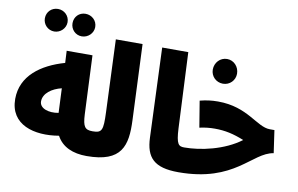

<svg xmlns="http://www.w3.org/2000/svg" viewBox="-88 -1053 1898 1224"><g transform="rotate(10 861.5 -441.0)"><path d="M373 -741C414 -741 448 -774 448 -814C448 -856 414 -887 373 -887C332 -887 301 -856 301 -814C301 -774 332 -741 373 -741ZM195 -741C235 -741 269 -774 269 -814C269 -856 235 -887 195 -887C154 -887 122 -856 122 -814C122 -774 154 -741 195 -741ZM536 5C587 5 621 -27 621 -78C621 -120 595 -157 546 -157C497 -157 483 -175 479 -254L462 -634H295L299 -556C148 -513 25 -425 25 -275C25 -108 183 -65 341 -92C377 -24 448 5 536 5ZM190 -288C190 -340 243 -378 306 -393L313 -235C249 -223 190 -243 190 -288Z M536 5C765 5 792 -108 785 -270L764 -760H591L610 -292C615 -174 607 -157 546 -157Z M1130 5C1182 5 1215 -27 1215 -78C1215 -120 1189 -157 1140 -157C1104 -157 1088 -167 1083 -271L1060 -760H891L914 -181C919 -53 972 5 1130 5Z M1312 -600C1356 -600 1390 -635 1390 -678C1390 -723 1356 -760 1312 -760C1267 -760 1233 -723 1233 -678C1233 -635 1267 -600 1312 -600ZM1130 5C1496 5 1572 -200 1708 -220L1687 -366H1657C1572 -366 1496 -483 1302 -483C1258 -483 1225 -478 1185 -468L1213 -298C1249 -306 1279 -309 1312 -309C1380 -309 1435 -296 1502 -269C1396 -189 1244 -157 1140 -157Z"/></g></svg>

Font: Noto Sans Arabic UI XCn Bk
Style: Regular
Weight: 900
Width: 2
Designer: Monotype Design Team, Nadine Chahine and Nizar Qandah
Foundry: Monotype Imaging Inc.
Version: Version 2.010